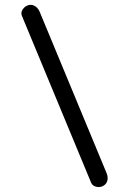

<svg xmlns="http://www.w3.org/2000/svg" viewBox="-20 -721 516 778"><path d="M399.9 31.2C417 21 419.9 0 412.1 -19L141.1 -672.4C133.3 -691.4 116.7 -704.6 97.2 -700.7C87.4 -698.2 79.1 -692.9 72.8 -684.1C66.4 -675.3 64.9 -666 68.8 -656.7L349.1 19C353 28.3 360.4 33.7 371.1 36.1C381.8 38.1 391.6 36.6 399.9 31.2Z"/></svg>

Font: Mikhak
Style: Regular
Weight: 400
Designer: Amin Abedi
Version: Version 3.2